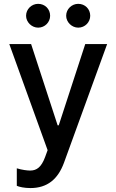

<svg xmlns="http://www.w3.org/2000/svg" viewBox="-20 -775 606 1000"><path d="M138.5 204.5C226.2 204.5 281.6 158.7 313.2 72.8L538 -545.5H424L285.9 -122.2H280.2L142 -545.5H28.4L228 7.1L214.8 43.3C195.3 95.5 171.5 112.9 138.1 113.3C124.6 113.6 94.1 110.1 67.5 101.6V192.8C80.3 198.5 106.5 204.5 138.5 204.5ZM115.8 -692.8C115.8 -659.8 145.2 -631 178.6 -631C214.1 -631 241.1 -659.8 241.1 -692.8C241.1 -728 214.1 -755 178.6 -755C145.2 -755 115.8 -728 115.8 -692.8ZM324.6 -692.8C324.6 -659.8 354 -631 387.4 -631C422.9 -631 449.9 -659.8 449.9 -692.8C449.9 -728 422.9 -755 387.4 -755C354 -755 324.6 -728 324.6 -692.8Z"/></svg>

Font: Magic Ui Pro Medium
Style: Regular
Weight: 500
Designer: Stefan Endress, Andreas Faust
Version: Version 1.000;FEAKit 1.0